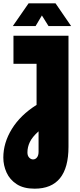

<svg xmlns="http://www.w3.org/2000/svg" viewBox="-43 -915 482 1155"><path d="M165 220Q99 220 57.5 193Q16 166 -3.5 123Q-23 80 -23 33Q-23 -56 28.5 -139.5Q80 -223 177 -284V-531H38V-700H369V-32Q369 220 165 220ZM156 44Q170 44 179.5 32Q189 20 189 -2V-125Q151 -91 136.5 -60.5Q122 -30 122 2Q122 22 132.5 33Q143 44 156 44ZM34 -758 129 -895H291L385 -758H249L209 -822L171 -758Z"/></svg>

Font: MuseoModerno Black
Style: Regular
Weight: 900
Designer: Pablo Cosgaya, Héctor Gatti, Marcela Romero, and the Authors of The MuseoModerno Project.
Foundry: Omnibus-Type Team
Version: Version 1.001